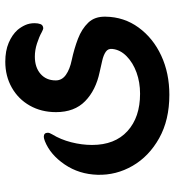

<svg xmlns="http://www.w3.org/2000/svg" viewBox="12 -442 645 708"><g transform="rotate(-90 334.0 -88.5)"><path d="M153 -71Q153 13 204 59.5Q255 106 342 106Q384 106 420 93Q456 80 480 56.5Q504 33 507 4Q509 -12 496.5 -20.5Q484 -29 464 -33.5Q444 -38 422 -43Q355 -57 314.5 -96.5Q274 -136 274 -204Q274 -258 298 -300.5Q322 -343 364.5 -367Q407 -391 460 -391Q500 -391 529.5 -378.5Q559 -366 577 -346Q588 -333 595 -317.5Q602 -302 602 -283Q602 -270 598.5 -261Q595 -252 584 -251Q579 -251 568 -257Q552 -266 527.5 -274Q503 -282 479 -282Q439 -282 415 -261Q391 -240 391 -205Q391 -182 411.5 -167.5Q432 -153 466 -146Q508 -137 544.5 -123Q581 -109 604 -85Q627 -61 626 -21Q625 47 586 100.5Q547 154 482.5 184Q418 214 338 214Q245 214 178 176.5Q111 139 76 78.5Q41 18 43 -51Q45 -119 81 -172Q117 -225 167 -245Q172 -247 176.5 -248Q181 -249 183 -249Q198 -249 198 -234Q198 -228 192 -218Q173 -187 163 -148Q153 -109 153 -71Z"/></g></svg>

Font: Zain ExtraBold
Style: Regular
Weight: 800
Designer: Zain,Boutros
Foundry: Mobile Telecommunications Company (Zain), 2024
Version: Version 1.50; ttfautohint (v1.8.4)